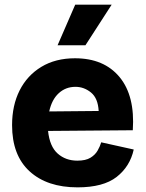

<svg xmlns="http://www.w3.org/2000/svg" viewBox="-20 -793 628 827"><path d="M314 14Q183 14 107.5 -55Q32 -124 32 -254Q32 -339 64.5 -403.5Q97 -468 158 -505Q219 -542 303 -542Q428 -542 495 -461Q562 -380 552 -232L187 -229Q194 -162 228.5 -131.5Q263 -101 313 -101Q349 -101 369.5 -113.5Q390 -126 400.5 -144.5Q411 -163 416 -180L556 -149Q540 -76 482.5 -31Q425 14 314 14ZM305 -419Q263 -419 233 -391.5Q203 -364 192 -313L405 -315Q402 -370 372 -394.5Q342 -419 305 -419ZM348 -598H228L304 -773H461Z"/></svg>

Font: Bricolage Grotesque 10pt ExtraBold
Style: Regular
Weight: 800
Designer: Mathieu Triay
Foundry: Atelier Triay
Version: Version 1.000; ttfautohint (v1.8.4.7-5d5b);gftools[0.9.32]